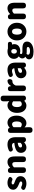

<svg xmlns="http://www.w3.org/2000/svg" viewBox="2469 -3308 1078 6056"><g transform="rotate(-90 3008.0 -280.0)"><path d="M242 14Q159 14 76 -30Q23 -66 61 -119Q81 -147 111 -151Q139 -154 169 -135Q208 -117 246 -117Q313 -117 313 -162Q313 -182 286 -198Q270 -208 222 -226Q208 -232 200 -235Q52 -294 52 -402Q52 -483 112.5 -533Q173 -583 272 -583Q353 -583 426 -543Q453 -525 455 -504Q456 -484 435 -456Q416 -431 389.5 -427Q363 -423 335 -439Q304 -452 278 -452Q218 -452 218 -411Q218 -391 244 -376Q260 -367 307 -351Q322 -346 329 -343Q397 -317 431 -286Q479 -241 479 -172Q479 -90 419 -40Q355 14 242 14Z M671 0Q582 0 582 -88V-284V-497Q582 -569 659 -569Q728 -569 738 -506L739 -498H743Q830 -583 925 -583Q1102 -583 1102 -352V-89Q1102 0 1013 0Q924 0 924 -89V-330Q924 -387 908 -410Q893 -431 858 -431Q830 -431 807 -418Q788 -408 759 -380V-88Q759 0 671 0Z M1384 14Q1307 14 1260 -37Q1215 -85 1215 -159Q1215 -250 1290 -300Q1365 -350 1531 -368Q1525 -441 1445 -441Q1409 -441 1364 -424Q1333 -409 1307 -416Q1279 -422 1264 -451Q1234 -508 1291 -539Q1387 -583 1479 -583Q1709 -583 1709 -323V-161V-72Q1709 -37 1686 -18Q1664 0 1627 0Q1599 0 1578.5 -14.5Q1558 -29 1551 -55V-57H1547Q1468 14 1384 14ZM1445 -124Q1489 -124 1531 -169V-260Q1453 -250 1416 -226Q1384 -205 1384 -173Q1384 -124 1445 -124Z M1935 207Q1846 207 1846 119V-181V-497Q1846 -532 1870 -551Q1892 -569 1929 -569Q1957 -569 1977 -556Q1997 -542 2003 -516V-514H2007Q2085 -583 2167 -583Q2269 -583 2329 -504.5Q2389 -426 2389 -294Q2389 -154 2315 -67Q2247 14 2150 14Q2077 14 2018 -45L2023 44V119Q2023 207 1935 207ZM2108 -132Q2152 -132 2177 -169Q2206 -210 2206 -291Q2206 -438 2114 -438Q2068 -438 2023 -390V-277V-165Q2060 -132 2108 -132Z M2708 14Q2601 14 2538 -66Q2475 -146 2475 -284Q2475 -418 2548 -504Q2616 -583 2710 -583Q2754 -583 2788 -567Q2816 -554 2847 -524L2840 -609V-710Q2840 -799 2930 -799Q3019 -799 3019 -710V-399V-72Q3019 -37 2996 -18Q2974 0 2937 0Q2909 0 2889 -13Q2868 -28 2861 -53V-55H2857Q2788 14 2708 14ZM2755 -132Q2809 -132 2840 -180V-292V-404Q2803 -438 2752 -438Q2712 -438 2687 -402Q2658 -361 2658 -287Q2658 -132 2755 -132Z M3251 0Q3162 0 3162 -88V-284V-497Q3162 -569 3237 -569Q3308 -569 3315 -503L3319 -470H3323Q3353 -525 3398 -555Q3440 -583 3485 -583Q3488 -583 3490 -583Q3522 -577 3534 -551Q3545 -526 3538 -491Q3532 -460 3513 -442Q3493 -423 3464 -427Q3463 -427 3462 -427Q3427 -427 3396 -404Q3360 -377 3339 -325V-88Q3339 0 3251 0Z M3737 14Q3660 14 3613 -37Q3568 -85 3568 -159Q3568 -250 3643 -300Q3718 -350 3884 -368Q3878 -441 3798 -441Q3762 -441 3717 -424Q3686 -409 3660 -416Q3632 -422 3617 -451Q3587 -508 3644 -539Q3740 -583 3832 -583Q4062 -583 4062 -323V-161V-72Q4062 -37 4039 -18Q4017 0 3980 0Q3952 0 3931.5 -14.5Q3911 -29 3904 -55V-57H3900Q3821 14 3737 14ZM3798 -124Q3842 -124 3884 -169V-260Q3806 -250 3769 -226Q3737 -205 3737 -173Q3737 -124 3798 -124Z M4403 239Q4297 239 4234 206Q4164 168 4164 96Q4164 25 4245 -16V-21Q4193 -56 4193 -119Q4193 -148 4211 -177Q4228 -205 4256 -225V-229Q4223 -252 4203 -288Q4179 -329 4179 -376Q4179 -475 4252 -532Q4318 -583 4417 -583Q4467 -583 4507 -569H4611H4652Q4716 -569 4716 -505Q4716 -440 4652 -440H4628Q4644 -412 4644 -371Q4644 -276 4578 -226Q4518 -180 4417 -180Q4386 -180 4350 -190Q4332 -173 4332 -150Q4332 -130 4351.5 -121Q4371 -112 4416 -112H4506Q4725 -112 4725 34Q4725 125 4638 182Q4550 239 4403 239ZM4431 128Q4486 128 4520.5 110.5Q4555 93 4555 65Q4555 41 4533 32Q4515 24 4472 24H4418Q4362 24 4337 17Q4310 41 4310 68Q4310 97 4343 113Q4375 128 4431 128ZM4417 -287Q4450 -287 4469 -309Q4489 -333 4489 -375.5Q4489 -418 4469 -442Q4450 -464 4417 -464Q4385 -464 4366 -442Q4345 -418 4345 -375.5Q4345 -333 4366 -309Q4386 -287 4417 -287Z M5040 14Q4926 14 4846 -65Q4761 -149 4761 -284Q4761 -419 4846 -504Q4925 -583 5040 -583Q5154 -583 5233 -504Q5318 -420 5318 -284.5Q5318 -149 5233 -65Q5154 14 5040 14ZM5040 -130Q5088 -130 5113 -172Q5136 -211 5136 -284Q5136 -439 5040 -439Q4991 -439 4966 -397Q4943 -356 4943 -284Q4943 -130 5040 -130Z M5519 0Q5430 0 5430 -88V-284V-497Q5430 -569 5507 -569Q5576 -569 5586 -506L5587 -498H5591Q5678 -583 5773 -583Q5950 -583 5950 -352V-89Q5950 0 5861 0Q5772 0 5772 -89V-330Q5772 -387 5756 -410Q5741 -431 5706 -431Q5678 -431 5655 -418Q5636 -408 5607 -380V-88Q5607 0 5519 0Z"/></g></svg>

Font: GenSenRounded TW H
Style: Regular
Weight: 900
Version: Version 1.501;PS 1;hotconv 16.6.51;makeotf.lib2.5.65220